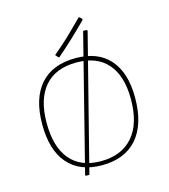

<svg xmlns="http://www.w3.org/2000/svg" viewBox="-106 -753 764 868"><g transform="rotate(-15 276.5 -319.0)"><path d="M280.8 -495.1Q384.8 -495.1 439.9 -432.6Q495.1 -370.1 495.1 -253.9Q495.1 -128.9 437.5 -62.5Q379.9 3.9 272 3.9Q168.9 3.9 113.3 -60.1Q58.1 -123 58.1 -244.1Q58.1 -365.2 115.2 -430.2Q172.4 -495.1 280.8 -495.1ZM279.8 -475.1Q181.6 -475.1 130.4 -416Q79.1 -356.4 79.1 -245.1Q79.1 -132.8 128.4 -74.2Q178.2 -15.1 272 -15.1Q369.6 -15.1 422.4 -76.2Q475.1 -136.7 475.1 -252Q475.1 -360.4 424.8 -418Q375 -475.1 279.8 -475.1ZM205.1 30.8H189L186 27.8L346.2 -605H361.8L366.2 -601.1ZM356.9 -658.2 356 -652.8Q316.4 -613.3 285.2 -584Q250 -550.8 211.9 -518.1L207 -519L195.8 -532.2Q233.4 -563.5 266.1 -594.2Q294.9 -621.6 341.8 -668.9L347.2 -668Z"/></g></svg>

Font: Datalegreya
Style: Gradient
Weight: 400
Designer: Figs Lab
Foundry: Figs Lab
Version: Version 1.002;PS 001.002;hotconv 1.0.70;makeotf.lib2.5.58329